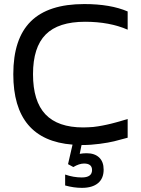

<svg xmlns="http://www.w3.org/2000/svg" viewBox="-20 -699 688 937"><path d="M603 -554.2Q514.2 -592.8 395 -592.8Q264.6 -592.8 202.9 -530.5Q141.1 -468.3 141.1 -336.9Q141.1 -205.1 201.7 -141.1Q262.2 -77.1 386.2 -77.1Q398.4 -77.1 411.4 -77.9Q424.3 -78.6 434.6 -79.3Q444.8 -80.1 458.3 -82.5Q471.7 -85 479.7 -86.2Q487.8 -87.4 502.2 -90.8Q516.6 -94.2 522.5 -95.5Q528.3 -96.7 543.9 -101.1Q559.6 -105.5 563.2 -106.4Q566.9 -107.4 583.7 -112.5Q600.6 -117.7 603 -118.2V-26.9Q564 -16.1 537.1 -9.5Q510.3 -2.9 466.8 2.9Q423.3 8.8 380.9 8.8H377.9L369.1 51.8Q385.7 48.8 402.8 48.8Q441.9 48.8 463.9 69.6Q485.8 90.3 485.8 128.9Q485.8 171.9 458.3 194.8Q430.7 217.8 379.9 217.8Q339.8 217.8 297.9 206.1V152.8Q338.4 167 378.9 167Q429.2 167 429.2 130.9Q429.2 99.1 390.1 99.1Q366.7 99.1 337.9 116.2L312 102.1L334 6.8Q44.9 -15.6 44.9 -336.9Q44.9 -510.3 130.4 -594.7Q215.8 -679.2 391.1 -679.2Q519 -679.2 603 -643.1Z"/></svg>

Font: LT Wave Text
Style: Regular
Weight: 400
Designer: Daniel Lyons
Version: Version 2.5 (Glyphs App)